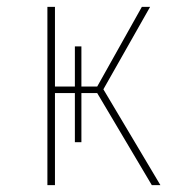

<svg xmlns="http://www.w3.org/2000/svg" viewBox="-20 -539 542 559"><path d="M281 -279 447 0H422L263 -268H217V-125H198V-268H140V0H118V-519H140V-287H198V-404H217V-287H263L393 -519H417Z"/></svg>

Font: FiraGO Thin
Style: Regular
Weight: 100
Designer: bBox Type
Foundry: bBox Type GmbH
Version: Version 1.001;PS 001.001;hotconv 1.0.88;makeotf.lib2.5.64775